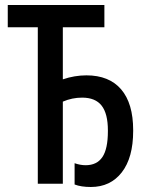

<svg xmlns="http://www.w3.org/2000/svg" viewBox="-20 -734 585 767"><path d="M343 13Q304 13 278 3V-82Q301 -74 322 -74Q367 -74 389 -106.5Q411 -139 411 -210V-213Q411 -280 386 -312Q361 -344 308 -344Q268 -344 231 -328V0H131V-625H11V-714H397V-625H231V-417Q254 -425 278 -429Q302 -433 325 -433Q416 -433 464 -377Q512 -321 512 -214V-211Q512 -104 466.5 -45.5Q421 13 343 13Z"/></svg>

Font: Noto Sans ExtraCondensed Medium
Style: Regular
Weight: 500
Width: 2
Designer: Monotype Design Team
Foundry: Monotype Imaging Inc.
Version: Version 2.013; ttfautohint (v1.8.4.7-5d5b)